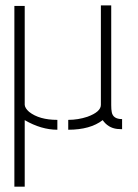

<svg xmlns="http://www.w3.org/2000/svg" viewBox="-20 -704 519 724"><path d="M34.2 0H73.2V-251Q135.7 -214.8 196.3 -214.8V-252Q127.9 -252 89.8 -282.2Q74.2 -295.9 73.2 -308.6V-681.6H34.2ZM237.3 -214.8Q320.3 -214.8 367.2 -251Q387.7 -221.7 421.9 -217.8Q430.7 -216.8 440.4 -216.8V-254.9Q406.2 -254.9 401.4 -281.2Q399.4 -291 399.4 -307.6V-683.6H360.4V-308.6Q360.4 -282.2 309.6 -263.7Q274.4 -252 237.3 -252Z"/></svg>

Font: Post No Bills Colombo Light
Style: Regular
Weight: 300
Designer: Kosala Senevirathne, Siva Puranthara, Lasantha Premarathna, Tharique Azeez
Foundry: Mooniak
Version: Version 1.220 ; ttfautohint (v1.6)